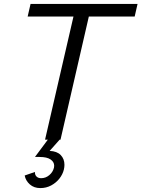

<svg xmlns="http://www.w3.org/2000/svg" viewBox="-20 -710 719 976"><path d="M209 0 353.5 -626H120.6L135.3 -689.9H679.2L664.6 -626H431.6L287.6 0ZM105.5 182.1 157.7 164.1Q156.7 178.2 165.3 187Q173.8 195.8 189 195.8Q212.4 195.8 230.7 180.2Q249 164.6 254.4 142.1Q255.4 138.7 255.4 132.3Q255.4 113.3 237.1 100.6Q218.8 87.9 181.2 87.9H157.7L223.1 0H283.2L232.4 57.1Q269.5 58.6 288.6 78.1Q307.6 97.7 307.6 127.9Q307.6 139.6 304.7 151.9Q298.8 176.3 282 197.8Q265.1 219.2 240 232.7Q214.8 246.1 185.1 246.1Q152.8 246.1 131.6 227.3Q110.4 208.5 105.5 182.1Z"/></svg>

Font: Acari Sans
Style: Italic
Weight: 400
Italic angle: -13°
Designer: Alfredo Marco Pradil and Stefan Peev
Foundry: Hanken Design Co.
Version: Version 1.045;January 11, 2019;FontCreator 11.5.0.2425 64-bi